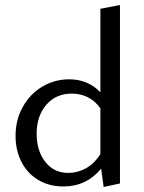

<svg xmlns="http://www.w3.org/2000/svg" viewBox="-20 -738 572 765"><path d="M458 -718V-7L393 7L383 -66Q324 5 233 5Q176 5 132.5 -21Q89 -47 65.5 -93Q42 -139 42 -197Q42 -260 70.5 -311.5Q99 -363 148 -392.5Q197 -422 256 -422Q294 -422 325.5 -408.5Q357 -395 380 -370V-703ZM380 -124V-306Q360 -335 331 -350Q302 -365 266 -365Q203 -365 164.5 -320.5Q126 -276 126 -205Q126 -137 160.5 -93Q195 -49 252 -49Q288 -49 321.5 -67Q355 -85 380 -124Z"/></svg>

Font: Ysabeau Infant Medium
Style: Regular
Weight: 500
Designer: Christian Thalmann (Catharsis Fonts)
Version: Version 0.003